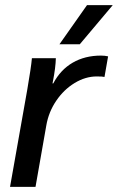

<svg xmlns="http://www.w3.org/2000/svg" viewBox="-20 -726 458 746"><path d="M86 -378Q101 -465 104 -500H197Q196 -463 186 -412L184 -402H187Q215 -455 262.5 -482.5Q310 -510 372 -510Q388 -510 400 -507L386 -427Q379 -429 356 -429Q312 -429 270 -403.5Q228 -378 198.5 -334.5Q169 -291 160 -239L118 0H19ZM318 -706H418L290 -554H211Z"/></svg>

Font: Sarabun Medium
Style: Italic
Weight: 500
Italic angle: -10°
Designer: Suppakit Chalermlarp | Katatrad Co.,Ltd.
Foundry: Cadson Demak Co.,Ltd.
Version: Version 1.000; ttfautohint (v1.6)